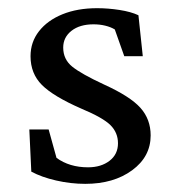

<svg xmlns="http://www.w3.org/2000/svg" viewBox="-20 -448 433 476"><path d="M191.4 7.8Q155.3 7.8 119.1 -0.5Q83 -8.8 57.6 -22.5L52.7 -127H100.6L120.1 -56.6Q152.3 -33.2 198.2 -33.2Q230.5 -33.2 251.5 -49.3Q272.5 -65.4 272.5 -92.8Q272.5 -119.1 253.9 -137.7Q235.4 -156.2 181.6 -178.7Q112.3 -209 84 -237.3Q55.7 -265.6 55.7 -308.6Q55.7 -343.8 76.7 -370.6Q97.7 -397.5 134.8 -412.6Q171.9 -427.7 220.7 -427.7Q248 -427.7 276.4 -423.3Q304.7 -418.9 323.2 -410.2L334 -308.6H288.1L264.6 -375Q254.9 -380.9 241.2 -384.3Q227.5 -387.7 211.9 -387.7Q177.7 -387.7 157.2 -371.6Q136.7 -355.5 136.7 -330.1Q136.7 -300.8 159.2 -282.7Q181.6 -264.6 238.3 -238.3Q302.7 -209 328.1 -180.7Q353.5 -152.3 353.5 -112.3Q353.5 -59.6 307.6 -25.9Q261.7 7.8 191.4 7.8Z"/></svg>

Font: Crimson Pro ExtraLight
Style: Regular
Weight: 400
Version: Version 1.002